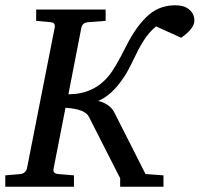

<svg xmlns="http://www.w3.org/2000/svg" viewBox="-35 -707 756 727"><path d="M701 -629Q701 -599 651 -564L556 -607Q528 -584 508.5 -552.5Q489 -521 470 -480.5Q451 -440 435 -416Q389 -346 337 -325Q382 -313 398 -281L516 -48L584 -43V0H420V-32L302 -264Q288 -294 213 -299L168 -69Q164 -50 185 -48L245 -43V0H-15V-43L42 -48Q52 -49 58.5 -55Q65 -61 67 -69L172 -602Q176 -622 156 -623L102 -628V-671H365V-628L299 -623Q277 -621 273 -602L224 -350Q319 -350 376 -419Q400 -447 441.5 -530Q483 -613 531 -653Q572 -687 629 -687Q663 -687 682 -670.5Q701 -654 701 -629Z"/></svg>

Font: Veleka
Style: Italic
Weight: 400
Italic angle: -12°
Designer: Stefan Peev, Context Ltd, 2016; SIL International, 1997-2014.
Foundry: Stefan Peev, Context Ltd, 2016
Version: Version 1.000